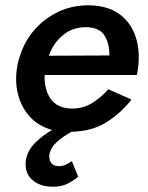

<svg xmlns="http://www.w3.org/2000/svg" viewBox="-20 -490 562 727"><path d="M252 120 276 179Q259 194 236 205.5Q213 217 181 217Q130 217 101 190Q72 163 78 117Q84 80 112.5 51.5Q141 23 177 2Q127 -12 95 -46Q63 -80 49.5 -128Q36 -176 44 -230Q47 -255 56 -279Q73 -334 110.5 -377Q148 -420 200 -445Q252 -470 316 -470Q386 -469 430 -438Q474 -407 492.5 -354Q511 -301 503 -235Q502 -229 501 -221Q500 -213 498 -206H149Q147 -153 171 -117Q195 -81 249 -79Q294 -78 329 -100Q364 -122 390 -152L478 -113Q437 -61 383 -27Q329 7 251 9Q221 25 196.5 46.5Q172 68 167 95Q165 114 173 126Q181 138 200 139Q215 140 228 134Q241 128 252 120ZM307 -387Q256 -388 218.5 -357Q181 -326 165 -279L394 -280Q395 -324 376 -355Q357 -386 307 -387Z"/></svg>

Font: Jost* Medium
Style: Italic
Weight: 500
Italic angle: -10°
Version: Version 3.7